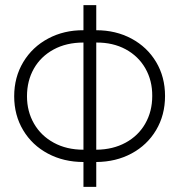

<svg xmlns="http://www.w3.org/2000/svg" viewBox="-20 -727 697 747"><path d="M354.5 -609.4Q430.7 -609.4 491.7 -576.7Q552.7 -543.9 587.4 -485.8Q622.1 -427.7 622.1 -353.5Q622.1 -279.3 587.4 -220.9Q552.7 -162.6 491.9 -129.9Q431.2 -97.2 354.5 -96.7V0H304.7V-96.7Q228 -96.7 166.5 -129.4Q105 -162.1 70.1 -220.5Q35.2 -278.8 35.2 -352.5Q35.2 -426.8 70.6 -485.6Q106 -544.4 167.5 -577.1Q229 -609.9 304.7 -609.4V-707H354.5ZM304.7 -144.5V-561.5Q238.3 -561.5 188.5 -534.4Q138.7 -507.3 111.8 -460Q85 -412.6 85 -352.5Q85 -293.5 112.3 -246.1Q139.6 -198.7 189.5 -171.6Q239.3 -144.5 304.7 -144.5ZM572.3 -353.5Q572.8 -413.1 545.7 -460.7Q518.6 -508.3 469 -535.2Q419.4 -562 354.5 -561.5V-144.5Q419.4 -145 469 -172.1Q518.6 -199.2 545.4 -246.6Q572.3 -293.9 572.3 -353.5Z"/></svg>

Font: Pretendard ExtraLight
Style: Regular
Weight: 200
Designer: Base glyphs from Inter by Rasmus Andersson; Hangeul glyphs from Noto Sans CJK(Source Han Sans) by Jang Soo-young and Kan
Foundry: Kil Hyung-jin
Version: Version 1.309